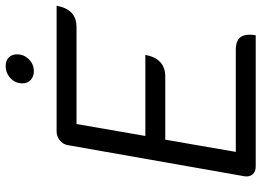

<svg xmlns="http://www.w3.org/2000/svg" viewBox="-142 -777 919 675"><g transform="rotate(-90 317.5 -439.5)"><path d="M145 -662Q148 -678 162 -689Q176 -700 193 -700H635Q628 -664 609.5 -647Q591 -630 559 -630H219L177 -388H462Q449 -318 386 -318H164L121 -70H482Q533 -70 533 -22Q533 -8 531 0H69Q52 0 42.5 -10.5Q33 -21 35 -38ZM362 -820Q362 -845 380 -862Q398 -879 423 -879Q442 -879 453 -868Q464 -857 464 -839Q464 -815 446.5 -797.5Q429 -780 405 -780Q386 -780 374 -791Q362 -802 362 -820Z"/></g></svg>

Font: K2D Light
Style: Italic
Weight: 300
Italic angle: -10°
Designer: Katatrad Aksorn Co.,Ltd.
Foundry: Cadson Demak Co.,Ltd.
Version: Version 1.000; ttfautohint (v1.6)